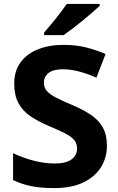

<svg xmlns="http://www.w3.org/2000/svg" viewBox="-20 -954 606 984"><path d="M528 -207Q528 -146 497.5 -97Q467 -48 407 -19Q347 10 257 10Q189 10 140 0Q91 -10 47 -31V-169Q96 -145 153 -130.5Q210 -116 261 -116Q318 -116 346.5 -137Q375 -158 375 -193Q375 -218 361 -235.5Q347 -253 315.5 -269.5Q284 -286 231 -308Q174 -332 134.5 -359.5Q95 -387 74 -426.5Q53 -466 53 -526Q53 -590 85 -634Q117 -678 174 -701Q231 -724 306 -724Q372 -724 425 -710Q478 -696 521 -677L474 -556Q432 -575 387.5 -587Q343 -599 302 -599Q253 -599 229 -580Q205 -561 205 -531Q205 -506 219 -489Q233 -472 265 -455Q297 -438 352 -415Q408 -391 447 -364.5Q486 -338 507 -300.5Q528 -263 528 -207ZM491 -924Q476 -910 453 -890Q430 -870 403 -848Q376 -826 350.5 -806.5Q325 -787 306 -774H206V-787Q222 -806 243.5 -831.5Q265 -857 286 -884.5Q307 -912 322 -934H491Z"/></svg>

Font: Noto Sans Georgian Bold
Style: Regular
Weight: 700
Designer: Monotype Design Team, Akaki Razmadze
Foundry: Google LLC
Version: Version 2.005; ttfautohint (v1.8.4.7-5d5b)